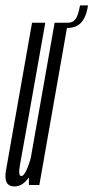

<svg xmlns="http://www.w3.org/2000/svg" viewBox="-44 -684 345 710"><path d="M63 0H101.5L207 -600H158L62.5 -58.5ZM123.5 -600H74.5L5 -206.5Q-11 -113.5 -21.8 -54Q-32.5 5.5 10 5.5Q40 5.5 63.2 -29Q86.5 -63.5 94 -106.5L74 -120.5Q69 -90.5 57 -61.8Q45 -33 35 -33Q22.5 -33 29.5 -72.5Q36.5 -112 53 -203ZM206.5 -600 203.5 -580.5Q226.5 -580.5 242 -589.2Q257.5 -598 267.2 -616.2Q277 -634.5 281.5 -664H252Q248 -642 242.8 -628Q237.5 -614 229.2 -607Q221 -600 206.5 -600Z"/></svg>

Font: Anybody UltraCondensed Light
Style: Italic
Weight: 300
Width: 1
Italic angle: -10°
Version: Version 1.113;gftools[0.9.25]